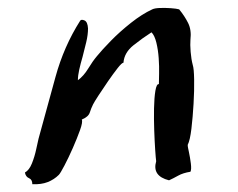

<svg xmlns="http://www.w3.org/2000/svg" viewBox="-20 -471 610 493"><path d="M475 -304Q478 -295 478.5 -267Q479 -239 477 -204.5Q475 -170 471.5 -140.5Q468 -111 462 -99Q462 -95 463 -90.5Q464 -86 465 -81Q468 -67 470 -51.5Q472 -36 469 -30Q450 -27 437.5 -20Q425 -13 414 -8Q370 -19 381 -57Q380 -64 378.5 -86Q377 -108 376 -136.5Q375 -165 375.5 -192.5Q376 -220 379 -238Q382 -256 388 -255Q388 -264 388.5 -282Q389 -300 387.5 -321.5Q386 -343 381.5 -361.5Q377 -380 369 -388Q347 -374 323 -355Q299 -336 297 -310Q293 -310 282 -296Q271 -282 257.5 -262.5Q244 -243 233 -226Q222 -209 219 -203Q214 -193 210.5 -182Q207 -171 190 -164Q193 -158 185.5 -137Q178 -116 167 -91Q156 -66 145.5 -46Q135 -26 131 -22Q119 -10 102.5 -3.5Q86 3 63 2Q63 -10 54.5 -13.5Q46 -17 44 -28Q55 -34 62 -51.5Q69 -69 73 -88Q77 -107 79 -115Q101 -195 122.5 -273.5Q144 -352 186 -418Q189 -422 197 -418.5Q205 -415 206 -398Q206 -382 201.5 -363Q197 -344 192 -325Q187 -308 183.5 -292.5Q180 -277 180 -265Q195 -276 206.5 -295Q218 -314 229 -327Q242 -343 265 -366.5Q288 -390 316.5 -412.5Q345 -435 371 -447Q377 -450 390.5 -450.5Q404 -451 418.5 -450Q433 -449 440 -447Q454 -430 463 -412Q472 -394 469 -369Q468 -357 469.5 -338Q471 -319 475 -304Z"/></svg>

Font: Yuji Boku
Style: Regular
Weight: 400
Designer: Kataoka Yuji
Foundry: Kinuta Font Factory
Version: Version 3.002